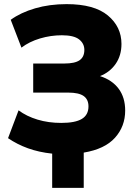

<svg xmlns="http://www.w3.org/2000/svg" viewBox="-20 -736 668 931"><path d="M233 175V9Q168 2 115.5 -17Q63 -36 19 -66L70 -201Q109 -172 162 -156Q215 -140 277 -140Q345 -140 377 -159.5Q409 -179 409 -220Q409 -254 385.5 -270.5Q362 -287 311 -287H141V-428H292Q343 -428 366 -444Q389 -460 389 -494Q389 -525 363.5 -545Q338 -565 280 -565Q226 -565 174 -549.5Q122 -534 84 -505L32 -640Q80 -675 150 -695.5Q220 -716 303 -716Q437 -716 503 -661Q569 -606 569 -523Q569 -467 541 -426.5Q513 -386 465 -367Q524 -348 555.5 -305.5Q587 -263 587 -200Q587 -123 537.5 -68Q488 -13 386 4V175Z"/></svg>

Font: Nunito Sans Black
Style: Regular
Weight: 900
Designer: Vernon Adams
Foundry: Vernon Adams
Version: Version 3.006; ttfautohint (v1.8.3)